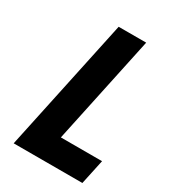

<svg xmlns="http://www.w3.org/2000/svg" viewBox="-173 -788 778 876"><g transform="rotate(30 215.5 -350.0)"><path d="M41 0H403L431 -131H214L335 -700H190Z"/></g></svg>

Font: Advent Pro ExtraBold
Style: Italic
Weight: 800
Italic angle: -12°
Version: Version 3.000